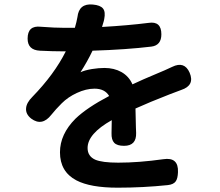

<svg xmlns="http://www.w3.org/2000/svg" viewBox="-20 -819 1020 890"><path d="M525 51Q399 51 334 17Q258 -23 258 -113Q258 -197 330 -269Q383 -320 486 -374Q466 -408 418 -408Q379 -408 336 -388Q295 -369 266 -340Q238 -312 218 -287Q175 -232 125 -269Q98 -290 101 -318Q103 -343 130 -370Q232 -475 285 -581H273Q225 -581 165 -584Q108 -587 108 -640Q108 -702 169 -695Q234 -690 280 -690H327Q335 -717 339 -740Q346 -804 410 -798Q445 -795 457.5 -779.5Q470 -764 463 -730Q462 -727 461 -721Q456 -704 453 -694Q574 -701 669 -713Q728 -722 728 -660Q728 -609 682 -603Q566 -589 409 -584Q384 -532 353 -484Q371 -493 406 -499Q438 -504 464 -504Q509 -504 543 -485Q578 -465 594 -428Q638 -449 710 -479Q721 -484 726.5 -486Q732 -488 743 -493Q766 -504 778 -509Q835 -537 859 -482Q884 -423 820 -402Q782 -388 767 -382Q672 -345 608 -316L610 -229L611 -203Q613 -143 555 -143Q523 -143 509.5 -157Q496 -171 497 -202Q498 -221 498 -262Q386 -199 386 -133Q386 -95 421 -79Q453 -65 528 -65Q623 -65 737 -81Q808 -92 805 -21Q804 8 795 21Q785 36 758 39Q643 51 525 51Z"/></svg>

Font: GenSenRounded2 TW B
Style: Regular
Weight: 700
Version: Version 2.000;PS 2;hotconv 16.6.51;makeotf.lib2.5.65220 DEVE